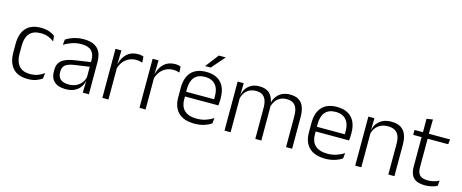

<svg xmlns="http://www.w3.org/2000/svg" viewBox="-40 -1258 4430 1843"><g transform="rotate(15 2175.0 -336.0)"><path d="M249.5 10.5Q149.5 10.5 100 -45Q50.5 -100.5 50.5 -203V-285Q50.5 -387.5 100 -442.8Q149.5 -498 249.5 -498Q282 -498 307.8 -491.8Q333.5 -485.5 353.5 -475.8Q373.5 -466 386.5 -455.5L392.5 -401Q369 -420 336.2 -433.5Q303.5 -447 257.5 -447Q184.5 -447 148 -405Q111.5 -363 111.5 -284V-204.5Q111.5 -126 148 -83.8Q184.5 -41.5 258 -41.5Q305 -41.5 338.5 -55.2Q372 -69 396.5 -88L390.5 -32.5Q369.5 -16.5 334.5 -3Q299.5 10.5 249.5 10.5Z M794.5 0 797.5 -121.5 795 -131V-288.5V-321Q795 -384 763.2 -415.2Q731.5 -446.5 663.5 -446.5Q610.5 -446.5 567 -430.5Q523.5 -414.5 490.5 -394L496.5 -447.5Q514.5 -459 540 -470.8Q565.5 -482.5 598.8 -490.2Q632 -498 672 -498Q721 -498 755.8 -486Q790.5 -474 812.5 -451Q834.5 -428 844.8 -395.5Q855 -363 855 -322.5V0ZM623.5 10.5Q551 10.5 512.2 -24.5Q473.5 -59.5 473.5 -125V-138Q473.5 -202.5 513.2 -235.2Q553 -268 642 -281L805 -305L808 -259L649.5 -236.5Q587.5 -227.5 560.5 -205.8Q533.5 -184 533.5 -141.5V-132.5Q533.5 -87.5 561 -64Q588.5 -40.5 641.5 -40.5Q687 -40.5 719.2 -57Q751.5 -73.5 771.2 -101.2Q791 -129 797.5 -163.5L809.5 -120.5H797Q791 -86 770.8 -56Q750.5 -26 714.2 -7.8Q678 10.5 623.5 10.5Z M1046 -301.5 1030.5 -348 1045.5 -350Q1061.5 -417 1103.5 -455.8Q1145.5 -494.5 1212 -494.5Q1229.5 -494.5 1243.5 -491.8Q1257.5 -489 1267.5 -485L1271.5 -426Q1259 -430.5 1243 -433.5Q1227 -436.5 1208 -436.5Q1151 -436.5 1108 -402.2Q1065 -368 1046 -301.5ZM989 0V-487.5H1048L1044.5 -341L1049.5 -336V0Z M1415 -301.5 1399.5 -348 1414.5 -350Q1430.5 -417 1472.5 -455.8Q1514.5 -494.5 1581 -494.5Q1598.5 -494.5 1612.5 -491.8Q1626.5 -489 1636.5 -485L1640.5 -426Q1628 -430.5 1612 -433.5Q1596 -436.5 1577 -436.5Q1520 -436.5 1477 -402.2Q1434 -368 1415 -301.5ZM1358 0V-487.5H1417L1413.5 -341L1418.5 -336V0Z M1905.5 10.5Q1800 10.5 1745.5 -42.5Q1691 -95.5 1691 -193.5V-288.5Q1691 -390.5 1741.8 -445Q1792.5 -499.5 1889.5 -499.5Q1954.5 -499.5 1998.5 -475Q2042.5 -450.5 2064.8 -404.5Q2087 -358.5 2087 -294V-276.5Q2087 -262 2086 -247.5Q2085 -233 2083.5 -218.5H2027.5Q2028.5 -240.5 2028.5 -260.2Q2028.5 -280 2028.5 -296.5Q2028.5 -345.5 2012.8 -379.8Q1997 -414 1966.2 -432Q1935.5 -450 1889.5 -450Q1821 -450 1786 -409.8Q1751 -369.5 1751 -293.5V-246L1751.5 -238V-187.5Q1751.5 -154 1761.2 -127Q1771 -100 1791.2 -80.8Q1811.5 -61.5 1842.2 -51.5Q1873 -41.5 1914 -41.5Q1961.5 -41.5 2002.2 -54.8Q2043 -68 2078.5 -91.5L2072.5 -37Q2041.5 -15.5 1999 -2.5Q1956.5 10.5 1905.5 10.5ZM1722.5 -218.5V-265H2070V-218.5ZM1964 -682H2032.5V-681L1918.5 -550.5H1864V-552Z M2814.5 0V-307Q2814.5 -350.5 2803.8 -381.8Q2793 -413 2768.5 -429.8Q2744 -446.5 2702.5 -446.5Q2664.5 -446.5 2635.8 -430.8Q2607 -415 2589.5 -387.5Q2572 -360 2565.5 -325.5L2554 -371H2562.5Q2569 -404.5 2588.8 -433.2Q2608.5 -462 2642 -479.8Q2675.5 -497.5 2723.5 -497.5Q2778 -497.5 2811.5 -475.8Q2845 -454 2860 -412.8Q2875 -371.5 2875 -313.5V0ZM2203 0V-487.5H2263.5L2260.5 -366.5L2263.5 -363.5V0ZM2509 0V-307Q2509 -350 2498.2 -381.5Q2487.5 -413 2463 -429.8Q2438.5 -446.5 2397.5 -446.5Q2358.5 -446.5 2329.8 -430.5Q2301 -414.5 2283.8 -386.5Q2266.5 -358.5 2260 -322.5L2246.5 -367.5H2261Q2267.5 -403.5 2286.5 -432.8Q2305.5 -462 2338.5 -479.8Q2371.5 -497.5 2418 -497.5Q2485.5 -497.5 2520.8 -463Q2556 -428.5 2565.5 -360.5Q2567.5 -350 2568.2 -338.8Q2569 -327.5 2569 -316V0Z M3204.5 10.5Q3099 10.5 3044.5 -42.5Q2990 -95.5 2990 -193.5V-288.5Q2990 -390.5 3040.8 -445Q3091.5 -499.5 3188.5 -499.5Q3253.5 -499.5 3297.5 -475Q3341.5 -450.5 3363.8 -404.5Q3386 -358.5 3386 -294V-276.5Q3386 -262 3385 -247.5Q3384 -233 3382.5 -218.5H3326.5Q3327.5 -240.5 3327.5 -260.2Q3327.5 -280 3327.5 -296.5Q3327.5 -345.5 3311.8 -379.8Q3296 -414 3265.2 -432Q3234.5 -450 3188.5 -450Q3120 -450 3085 -409.8Q3050 -369.5 3050 -293.5V-246L3050.5 -238V-187.5Q3050.5 -154 3060.2 -127Q3070 -100 3090.2 -80.8Q3110.5 -61.5 3141.2 -51.5Q3172 -41.5 3213 -41.5Q3260.5 -41.5 3301.2 -54.8Q3342 -68 3377.5 -91.5L3371.5 -37Q3340.5 -15.5 3298 -2.5Q3255.5 10.5 3204.5 10.5ZM3021.5 -218.5V-265H3369V-218.5Z M3831 0V-306Q3831 -349.5 3819.2 -381Q3807.5 -412.5 3780.5 -429.5Q3753.5 -446.5 3708 -446.5Q3666 -446.5 3635 -430.5Q3604 -414.5 3585 -386.5Q3566 -358.5 3559 -322.5L3546.5 -367.5H3560Q3566.5 -403.5 3587.2 -432.8Q3608 -462 3643.2 -479.8Q3678.5 -497.5 3729 -497.5Q3788 -497.5 3823.5 -475.5Q3859 -453.5 3875.2 -412.2Q3891.5 -371 3891.5 -312V0ZM3502 0V-487.5H3562.5L3559.5 -367L3562.5 -364V0Z M4197 9.5Q4143.5 9.5 4110.2 -6.5Q4077 -22.5 4061.8 -55.5Q4046.5 -88.5 4046.5 -137.5V-455.5H4106.5V-144.5Q4106.5 -93 4130.2 -68.2Q4154 -43.5 4210.5 -43.5Q4240.5 -43.5 4268.8 -50.5Q4297 -57.5 4322 -70.5L4316.5 -17.5Q4293 -5 4261.5 2.2Q4230 9.5 4197 9.5ZM3963 -429.5V-478.5H4316.5L4311 -429.5ZM4047 -471.5 4046.5 -611.5 4108 -621 4105 -471.5Z"/></g></svg>

Font: Anek Telugu Light
Style: Regular
Weight: 300
Version: Version 1.003